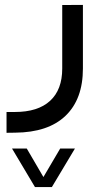

<svg xmlns="http://www.w3.org/2000/svg" viewBox="-20 -316 409 788"><path d="M123.5 451.7 29.3 293.5H89.8L158.2 410.6L227.1 293.5H287.6L192.9 451.7ZM41 143.6Q135.7 143.6 185.5 97.9Q235.4 52.2 235.4 -34.7V-295.4L320.3 -295.9V-34.7Q320.3 90.8 249 159.2Q177.7 227.5 42 228.5L6.8 229V143.6Z"/></svg>

Font: Shabnam WOL
Style: WOL
Weight: 400
Foundry: DejaVu fonts team - Redesigned by Saber Rastikerdar - Based on Vazir font
Version: Version 5.0.0